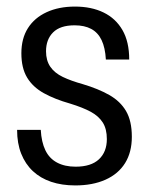

<svg xmlns="http://www.w3.org/2000/svg" viewBox="-20 -554 458 584"><path d="M209 10Q168 10 135.5 -1Q103 -12 80 -33.5Q57 -55 44.5 -86.5Q32 -118 32 -159H104Q106 -122 118 -97Q130 -72 153.5 -59.5Q177 -47 210 -47Q257 -47 281 -69.5Q305 -92 305 -131Q305 -162 292.5 -181.5Q280 -201 256 -214Q232 -227 193 -239Q147 -252 113.5 -270.5Q80 -289 62.5 -318Q45 -347 45 -392Q45 -437 65 -468.5Q85 -500 122 -517Q159 -534 208 -534Q258 -534 295 -516Q332 -498 352.5 -462.5Q373 -427 373 -373H302Q300 -409 289 -432Q278 -455 257.5 -466Q237 -477 207 -477Q163 -477 141.5 -455.5Q120 -434 120 -398Q120 -370 133 -351Q146 -332 171 -320Q196 -308 232 -298Q279 -284 312.5 -265Q346 -246 363.5 -216Q381 -186 381 -138Q381 -91 360.5 -58Q340 -25 301 -7.5Q262 10 209 10Z"/></svg>

Font: Mona Sans SemiCondensed
Style: Regular
Weight: 400
Width: 4
Designer: Deni Anggara
Foundry: GitHub
Version: Version 2.000